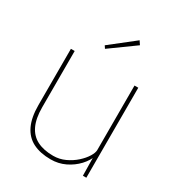

<svg xmlns="http://www.w3.org/2000/svg" viewBox="-178 -848 894 970"><g transform="rotate(30 269.0 -363.0)"><path d="M73 -197V-525H95V-197Q95 -132 114.5 -91Q134 -50 172 -31Q210 -12 265 -12Q301 -12 333.5 -27Q366 -42 391 -64.5Q416 -87 430 -110Q444 -133 444 -149V-525H466V0H446L444 -121L453 -123Q441 -87 413 -57Q385 -27 346.5 -8.5Q308 10 263 10Q202 10 159.5 -11.5Q117 -33 95 -79Q73 -125 73 -197ZM222 -611 212 -626 352 -736 366 -715Z"/></g></svg>

Font: Mach Thin
Style: Regular
Weight: 250
Version: Version 1.002